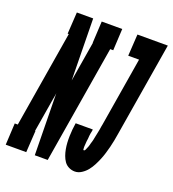

<svg xmlns="http://www.w3.org/2000/svg" viewBox="-185 -838 856 950"><g transform="rotate(20 243.0 -363.5)"><path d="M-50 0 -44 -114H-28L56 -621H50L57 -735H143L148 -410Q149 -418 150.5 -425.5Q152 -433 153 -441L183 -621H182L188 -735H296L290 -621H274L171 0H103L98 -325Q97 -317 96 -309.5Q95 -302 93 -294L63 -114H65L58 0ZM316 8Q299 8 284 0.5Q269 -7 260 -20Q251 -33 245.5 -48.5Q240 -64 237 -80.5Q234 -97 233 -114Q232 -131 232.5 -148.5Q233 -166 234.5 -183Q236 -200 239 -218H329Q329 -214 328.5 -210.5Q328 -207 327 -203.5Q326 -200 325.5 -196.5Q325 -193 324.5 -189.5Q324 -186 323.5 -182Q323 -178 323 -174.5Q323 -171 322.5 -167.5Q322 -164 321.5 -160.5Q321 -157 320.5 -153.5Q320 -150 320 -146.5Q320 -143 319.5 -139.5Q319 -136 319 -132.5Q319 -129 318.5 -125.5Q318 -122 318.5 -118.5Q319 -115 319 -110.5Q319 -106 322 -106Q327 -106 329.5 -111.5Q332 -117 334 -122Q336 -127 338 -131.5Q340 -136 341 -141Q342 -146 343.5 -151Q345 -156 346.5 -160.5Q348 -165 349 -170Q350 -175 351 -180Q352 -185 353 -190Q354 -195 355 -199.5Q356 -204 357 -209Q358 -214 359 -219Q360 -224 361 -229Q362 -234 362.5 -238.5Q363 -243 364 -248Q365 -253 366 -258L426 -621H369L376 -735H536L454 -240Q451 -221 447.5 -203Q444 -185 439.5 -167Q435 -149 429.5 -131Q424 -113 417 -96Q410 -79 401 -61.5Q392 -44 380 -29Q368 -14 351 -3Q334 8 316 8Z"/></g></svg>

Font: Iosevka Slab Heavy
Style: Italic
Weight: 900
Italic angle: -9°
Monospace: yes
Designer: Belleve Invis
Foundry: Belleve Invis
Version: Version 11.1.0; ttfautohint (v1.8.3)